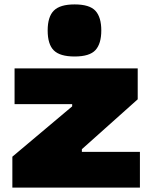

<svg xmlns="http://www.w3.org/2000/svg" viewBox="-20 -850 690 870"><path d="M36 -140 307 -368V-378H46V-540H604V-400L351 -174V-162H614V0H36ZM318 -594Q252 -594 224 -621.5Q196 -649 196 -712Q196 -774 224 -802Q252 -830 318 -830Q386 -830 412.5 -801Q439 -772 439 -712Q439 -652 412.5 -623Q386 -594 318 -594Z"/></svg>

Font: Encode Sans Wide
Style: Black
Weight: 900
Designer: Pablo Impallari, Andres Torresi
Foundry: Pablo Impallari, Andres Torresi
Version: Version 1.000; ttfautohint (v1.00) -l 8 -r 50 -G 200 -x 14 -